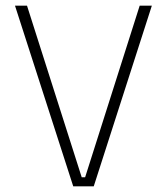

<svg xmlns="http://www.w3.org/2000/svg" viewBox="-20 -659 590 679"><path d="M239 0 33 -639H75.5L269 -32H281L474 -639H517L311.5 0Z"/></svg>

Font: Anek Telugu ExtraLight
Style: Regular
Weight: 250
Version: Version 1.003